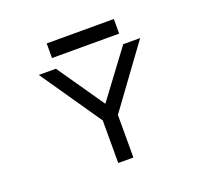

<svg xmlns="http://www.w3.org/2000/svg" viewBox="-124 -868 1077 1013"><g transform="rotate(-20 414.5 -361.0)"><path d="M235 -722V-640H612V-722ZM613 -580 417 -317 235 -580H139L374 -239V0H459V-239L708 -580Z"/></g></svg>

Font: Charger Monospace
Style: Regular
Weight: 400
Designer: Jasper
Foundry: Cannot Into Space Fonts
Version: Version 0.980